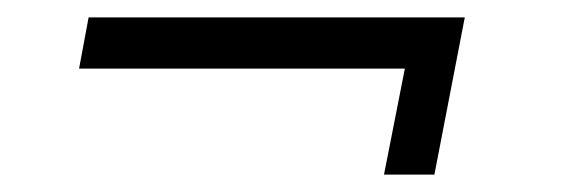

<svg xmlns="http://www.w3.org/2000/svg" viewBox="-20 -350 647 221"><path d="M515 -330 480 -149H422L446 -271H71L82 -330Z"/></svg>

Font: Piazzolla SC
Style: Italic
Weight: 400
Italic angle: -11.3°
Designer: Juan Pablo del Peral
Foundry: Huerta Tipografica
Version: Version 1.330